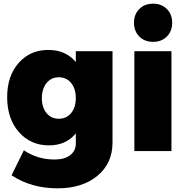

<svg xmlns="http://www.w3.org/2000/svg" viewBox="-20 -823 1015 1046"><path d="M19 -294Q19 -409 81.5 -480Q144 -551 243 -551Q338 -551 393 -485V-544H593V-47Q593 67 510.5 135Q428 203 294 203Q150 203 43 132L110 -4Q185 46 277 46Q331 46 362 22.5Q393 -1 393 -41V-96Q339 -31 247 -31Q147 -31 83 -103.5Q19 -176 19 -294ZM208 -288Q208 -238 233.5 -207Q259 -176 300 -176Q342 -176 367.5 -207Q393 -238 393 -288Q393 -340 367.5 -371Q342 -402 300 -402Q259 -402 233.5 -370.5Q208 -339 208 -288Z M739 -624Q710 -653 710 -699Q710 -745 739 -774Q768 -803 814 -803Q860 -803 889 -774Q918 -745 918 -699Q918 -653 889 -624Q860 -595 814 -595Q768 -595 739 -624ZM712 0V-544H914V0Z"/></svg>

Font: Trueno
Style: ExBd
Weight: 800
Designer: Julieta Ulanovsky
Foundry: Julieta Ulanovsky
Version: Version 3.001b